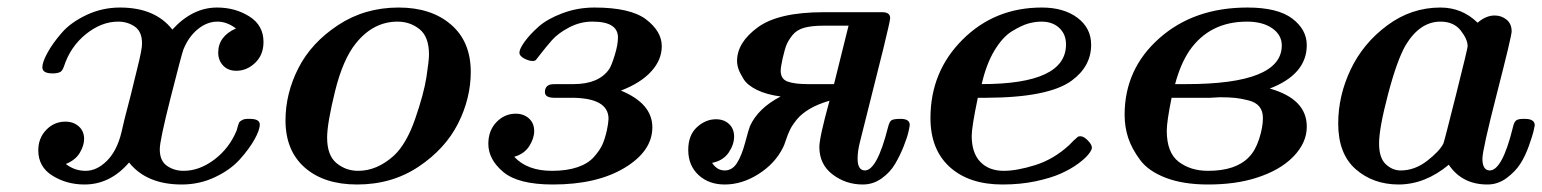

<svg xmlns="http://www.w3.org/2000/svg" viewBox="-20 -476 4073 507"><path d="M81.1 -79.1Q81.1 -111.3 102.1 -133.1Q123 -154.8 152.8 -154.8Q173.8 -154.8 188 -142.3Q202.1 -129.9 202.1 -108.9Q202.1 -91.8 190.7 -72.5Q179.2 -53.2 153.8 -43Q176.8 -24.9 206.1 -24.9Q235.8 -24.9 262.5 -51.5Q289.1 -78.1 300.8 -127Q308.6 -162.1 317.9 -196.5Q327.1 -231 331.5 -250.5Q335.9 -270 341.1 -289.6Q346.2 -309.1 348.1 -318.6Q350.1 -328.1 352.1 -337.6Q354 -347.2 354.5 -352.1Q355 -356.9 355 -361.8Q355 -392.6 335.9 -405.8Q316.9 -418.9 292 -418.9Q248 -418.9 207 -386Q166 -353 148.9 -300.8Q145 -289.6 139.9 -286.4Q134.8 -283.2 123 -282.2H118.2Q92.3 -282.2 91.8 -297.9Q91.8 -312 105.5 -336.9Q119.1 -361.8 143.1 -389.4Q167 -417 208.5 -436.5Q250 -456.1 296.9 -456.1Q389.6 -456.1 435.1 -397.9Q488.3 -456.1 553.2 -456.1Q601.1 -456.1 638.4 -432.6Q675.8 -409.2 675.8 -365.2Q675.8 -331.1 653.8 -310.1Q631.8 -289.1 604 -289.1Q582 -289.1 569.1 -303Q556.2 -316.9 556.2 -336.9Q556.2 -379.9 603 -400.9Q579.1 -418.9 554.2 -418.9Q526.4 -418.9 501.7 -398.4Q477.1 -377.9 463.9 -344.2Q459 -330.1 430.4 -217.5Q401.9 -105 401.9 -82Q401.9 -51.3 420.9 -38.1Q439.9 -24.9 464.8 -24.9Q506.8 -24.9 546.4 -54.9Q585.9 -85 605 -131.8Q605 -132.8 607.9 -142.3Q610.8 -151.9 612.3 -153.8Q613.8 -155.8 619.4 -158.9Q625 -162.1 633.8 -162.1H640.1Q666 -162.1 666 -147Q666 -132.8 652.1 -107.9Q638.2 -83 613.5 -55.4Q588.9 -27.8 547.9 -8.3Q506.8 11.2 460 11.2Q367.2 11.2 320.8 -46.9Q271 11.2 203.1 11.2Q156.2 11.2 118.7 -12Q81.1 -35.2 81.1 -79.1Z M733.9 -158.2Q733.9 -229 767.8 -295.9Q801.8 -362.8 872.3 -409.4Q942.9 -456.1 1032.7 -456.1Q1118.7 -456.1 1170.9 -411.1Q1223.1 -366.2 1223.1 -286.1Q1223.1 -216.3 1189.5 -149.7Q1155.8 -83 1085.4 -35.9Q1015.1 11.2 922.9 11.2Q835.9 11.2 784.9 -33.4Q733.9 -78.1 733.9 -158.2ZM843.8 -112.8Q843.8 -65.9 868.4 -45.4Q893.1 -24.9 925.8 -24.9Q975.6 -24.9 1020 -64.9Q1053.2 -95.7 1076.2 -161.9Q1099.1 -228 1106 -272Q1112.8 -315.9 1112.8 -332Q1112.8 -378.9 1087.9 -398.9Q1063 -418.9 1029.8 -418.9Q965.8 -418.9 919.9 -361.8Q885.7 -319.8 864.7 -234.9Q843.8 -149.9 843.8 -112.8Z M1269.5 -96.2Q1269.5 -131.3 1291 -153.6Q1312.5 -175.8 1341.8 -175.8Q1362.8 -175.8 1376.7 -163.3Q1390.6 -150.9 1390.6 -129.9Q1390.6 -110.8 1377.7 -90.3Q1364.7 -69.8 1337.9 -62Q1372.1 -24.9 1437.5 -24.9Q1476.6 -24.9 1504.6 -34.4Q1532.7 -43.9 1548.3 -61.5Q1564 -79.1 1570.8 -94.5Q1577.6 -109.9 1582.5 -131.8Q1586.4 -149.9 1586.9 -162.1Q1586.9 -218.3 1486.8 -217.8H1443.8Q1418.9 -217.8 1418.9 -232.9Q1418.9 -249 1433.6 -252.9Q1436.5 -253.9 1452.6 -253.9H1494.6Q1561.5 -253.9 1588.9 -293.9Q1594.7 -302.7 1603.3 -330.3Q1611.8 -357.9 1611.8 -377Q1611.8 -418.9 1544.9 -418.9H1543Q1512.2 -418.9 1482.9 -403.6Q1453.6 -388.2 1437.7 -370.1Q1421.9 -352.1 1408.7 -335Q1395.5 -317.9 1394.5 -316.9Q1390.6 -314.9 1386.7 -314.9Q1377 -314.9 1364.3 -321.5Q1351.6 -328.1 1351.6 -336.9Q1351.6 -346.7 1365.2 -365.7Q1378.9 -384.8 1401.9 -405.3Q1424.8 -425.8 1464.8 -440.9Q1504.9 -456.1 1549.8 -456.1Q1645 -456.1 1686.3 -424.6Q1727.5 -393.1 1727.5 -354Q1727.5 -317.9 1699.7 -287.4Q1671.9 -256.8 1619.6 -236.8Q1702.6 -202.6 1702.6 -139.9Q1702.6 -77.1 1629.6 -33Q1556.6 11.2 1439.9 11.2Q1348.1 11.2 1308.8 -22Q1269.5 -55.2 1269.5 -96.2Z M1797.4 -80.1Q1797.4 -119.1 1820.3 -140.1Q1843.3 -161.1 1870.6 -161.1Q1891.6 -161.1 1905 -148.7Q1918.5 -136.2 1918.5 -115.2Q1918.5 -94.2 1904.1 -73Q1889.6 -51.8 1860.4 -45.9Q1873.5 -25.9 1893.6 -25.9Q1913.6 -25.9 1926 -45.4Q1938.5 -64.9 1948 -100.6Q1957.5 -136.2 1960.4 -143.1Q1982.4 -190.9 2041.5 -221.2Q2004.4 -226.1 1979 -238.5Q1953.6 -251 1943.6 -267.1Q1933.6 -283.2 1929.9 -294.2Q1926.3 -305.2 1926.3 -314.9Q1926.3 -363.8 1981 -403.8Q2035.6 -443.8 2155.3 -443.8H2309.6Q2330.6 -443.8 2330.6 -428.2Q2330.6 -421.4 2312.5 -347.2L2251.5 -104Q2244.6 -78.1 2244.6 -57.1Q2244.6 -26.4 2263.7 -25.9Q2295.9 -25.9 2324.7 -139.2Q2328.6 -155.3 2334.5 -158.7Q2340.3 -162.1 2358.4 -162.1Q2382.3 -162.1 2382.3 -146Q2382.3 -143.1 2378.9 -127.9Q2375.5 -112.8 2366 -88.9Q2356.4 -64.9 2343.5 -43Q2330.6 -21 2308.1 -4.9Q2285.6 11.2 2258.3 11.2Q2213.4 11.2 2178.5 -15.4Q2143.6 -42 2143.6 -87.9Q2143.6 -112.8 2170.4 -210Q2139.6 -201.2 2118.2 -188.5Q2096.7 -175.8 2084.5 -160.9Q2072.3 -146 2066.4 -134Q2060.5 -122.1 2055.4 -106.4Q2050.3 -90.8 2047.4 -85.9Q2026.4 -43.9 1982.9 -16.4Q1939.5 11.2 1893.6 11.2Q1851.6 11.2 1824.5 -13.9Q1797.4 -39.1 1797.4 -80.1ZM2041.5 -289.1Q2041.5 -267.1 2060.1 -260.5Q2078.6 -253.9 2113.3 -253.9H2181.6L2182.6 -254.9L2220.7 -408.2H2155.3Q2123 -408.2 2103.3 -402.6Q2083.5 -397 2072.5 -383.1Q2061.5 -369.1 2056.9 -357.7Q2052.2 -346.2 2046.4 -320.8Q2041.5 -297.9 2041.5 -289.1Z M2437 -164.1Q2437 -287.1 2522 -371.6Q2606.9 -456.1 2731 -456.1Q2789.1 -456.1 2825.2 -429Q2861.3 -401.9 2861.3 -357.9Q2861.3 -300.8 2810.1 -263.2Q2749 -218.3 2584 -217.8H2562Q2545.9 -140.6 2545.9 -117.2Q2545.9 -72.3 2568.6 -48.6Q2591.3 -24.9 2630.9 -24.9Q2665 -24.9 2713.6 -40Q2762.2 -55.2 2803.2 -92.8Q2807.1 -96.7 2811.5 -101.3Q2815.9 -106 2818.6 -107.9Q2821.3 -109.9 2823.7 -112.5Q2826.2 -115.2 2828.1 -115.7Q2830.1 -116.2 2833 -116.2Q2841.8 -116.2 2852.5 -105.2Q2863.3 -94.2 2863.3 -85.9Q2863.3 -80.1 2854.7 -69.1Q2846.2 -58.1 2827.1 -43.9Q2808.1 -29.8 2781.5 -17.8Q2754.9 -5.9 2714.6 2.7Q2674.3 11.2 2627 11.2Q2539.1 11.2 2488 -34.9Q2437 -81.1 2437 -164.1ZM2572.3 -253.9Q2795.4 -253.9 2794.9 -358.9Q2794.9 -385.7 2777.1 -402.3Q2759.3 -418.9 2730 -418.9Q2713.9 -418.9 2696 -414.1Q2678.2 -409.2 2653.1 -394Q2627.9 -378.9 2606.2 -343Q2584.5 -307.1 2572.3 -253.9Z M2949.7 -172.9Q2949.7 -293.9 3041.3 -375Q3132.8 -456.1 3273.9 -456.1Q3354 -456.1 3392.3 -427Q3430.7 -397.9 3430.7 -356.9Q3430.7 -279.8 3333 -242.2Q3431.2 -214.4 3430.7 -141.1Q3430.7 -99.1 3395.3 -62.5Q3359.9 -25.9 3295.9 -5.9Q3241.7 11.2 3169.9 11.2Q3105 11.2 3058.8 -6.3Q3012.7 -23.9 2990.7 -53.5Q2968.8 -83 2959.2 -111.8Q2949.7 -140.6 2949.7 -172.9ZM3061 -130.9Q3061 -72.8 3092.5 -48.8Q3124 -24.9 3169.9 -24.9Q3243.2 -24.9 3277.8 -61Q3294.9 -78.1 3304.9 -109.1Q3314.9 -140.1 3314.9 -164.1Q3314.9 -183.1 3305.4 -194.6Q3295.9 -206.1 3276.9 -210.9Q3257.8 -215.8 3241.9 -217.5Q3226.1 -219.2 3200.7 -219.2Q3196.8 -219.2 3188.2 -218.5Q3179.7 -217.8 3175.8 -217.8H3073.7Q3061 -154.8 3061 -130.9ZM3083 -253.9H3112.8Q3364.7 -253.9 3364.7 -356Q3364.7 -383.8 3339.4 -401.4Q3314 -418.9 3272.9 -418.9Q3173.8 -418.9 3120.6 -341.8Q3097.2 -307.1 3083 -253.9Z M3513.7 -149.9Q3513.7 -223.1 3546.6 -292.5Q3579.6 -361.8 3643.1 -408.9Q3706.5 -456.1 3783.7 -456.1Q3840.8 -456.1 3881.8 -416Q3903.8 -435.1 3926.8 -435.1Q3944.8 -435.1 3958.3 -424.1Q3971.7 -413.1 3971.7 -393.1Q3971.7 -380.9 3933.1 -230.5Q3894.5 -80.1 3894.5 -57.1Q3894.5 -26.4 3913.6 -25.9Q3946.8 -25.9 3974.6 -138.2Q3977.5 -152.3 3982.7 -157.2Q3987.8 -162.1 4002.4 -162.1H4006.8Q4032.7 -162.1 4032.7 -145Q4031.7 -139.2 4029.3 -128.7Q4026.9 -118.2 4017.3 -91.1Q4007.8 -64 3994.6 -43.5Q3981.4 -22.9 3958.5 -5.9Q3935.5 11.2 3907.7 11.2Q3840.8 11.2 3805.7 -41Q3743.7 10.7 3673.8 11.2Q3606 11.2 3559.8 -29.3Q3513.7 -69.8 3513.7 -149.9ZM3621.6 -97.2Q3621.6 -59.1 3639.2 -42.5Q3656.7 -25.9 3678.7 -25.9Q3715.8 -25.9 3748.8 -51.5Q3781.7 -77.1 3791.5 -97.2Q3793.5 -101.1 3824.5 -224.6Q3855.5 -348.1 3855.5 -354Q3855.5 -372.1 3837.2 -395.5Q3818.8 -418.9 3783.7 -418.9Q3729.5 -418.9 3691.9 -356.9Q3668.9 -316.9 3645.3 -227.1Q3621.6 -137.2 3621.6 -97.2Z"/></svg>

Font: CMU Serif
Style: BoldItalic
Weight: 700
Italic angle: -14.04°
Version: Version 0.7.0